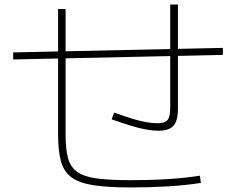

<svg xmlns="http://www.w3.org/2000/svg" viewBox="-20 -811 1040 846"><path d="M559 15Q458 15 394.5 5.5Q331 -4 296.5 -28.5Q262 -53 249 -99Q236 -145 236 -218V-771H269V-218Q269 -153 280 -113.5Q291 -74 321 -53Q351 -32 408.5 -24.5Q466 -17 559 -17Q644 -17 722 -22Q800 -27 861 -37L865 -5Q802 5 723 10Q644 15 559 15ZM38 -549V-580L962 -600V-569ZM678 -235Q654 -235 623 -240.5Q592 -246 555 -257.5Q518 -269 472 -285L483 -315Q530 -298 564.5 -287.5Q599 -277 626 -272.5Q653 -268 674 -268Q706 -268 718 -282Q730 -296 730 -335V-791H764V-330Q764 -297 755.5 -275.5Q747 -254 728 -244.5Q709 -235 678 -235Z"/></svg>

Font: M PLUS 1 Thin ExtraLight
Style: Regular
Weight: 250
Version: Version 1.001